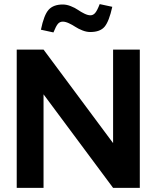

<svg xmlns="http://www.w3.org/2000/svg" viewBox="-20 -910 733 930"><path d="M61 -669.9H190.9L527.8 -216.8V-669.9H657.2V0H527.8L190.9 -453.1V0H61ZM178.2 -766.1Q192.9 -837.9 215.8 -863Q238.8 -888.2 284.2 -888.2Q302.7 -888.2 323 -880.1Q343.3 -872.1 357.7 -862.1Q372.1 -852.1 388.7 -844Q405.3 -835.9 418 -835.9Q431.2 -835.9 440.9 -847.2Q450.7 -858.4 462.9 -890.1L523.9 -877Q508.3 -806.6 486.8 -780.8Q465.3 -754.9 417 -754.9Q398.9 -754.9 379.2 -762.7Q359.4 -770.5 345 -780Q330.6 -789.6 313.7 -797.4Q296.9 -805.2 284.2 -805.2Q270 -805.2 260.7 -794.7Q251.5 -784.2 238.8 -752.9Z"/></svg>

Font: LT Wave Text Bold
Style: Regular
Weight: 700
Designer: Daniel Lyons
Version: Version 2.5 (Glyphs App)